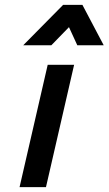

<svg xmlns="http://www.w3.org/2000/svg" viewBox="-20 -765 444 785"><path d="M75 -580 238 -745H317L404 -580H296L262 -654L190 -580ZM60 0 175 -500H283L168 0Z"/></svg>

Font: Titillium Web SemiBold
Style: Italic
Weight: 600
Italic angle: -13°
Version: Version 1.002;PS 57.000;hotconv 1.0.70;makeotf.lib2.5.55311